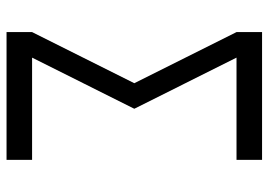

<svg xmlns="http://www.w3.org/2000/svg" viewBox="-137 -684 821 587"><g transform="rotate(90 273.5 -390.5)"><path d="M78.1 0V-78.1L234.4 -390.6L78.1 -703.1V-781.2H468.8V-703.1H156.2L312.5 -390.6L156.2 -78.1H468.8V0Z"/></g></svg>

Font: Luculent
Style: Regular
Weight: 400
Monospace: yes
Designer: Andrew Kensler
Version: Version 1.0.0-845fa02f9341